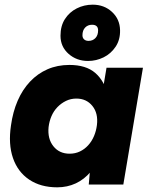

<svg xmlns="http://www.w3.org/2000/svg" viewBox="-20 -790 641 822"><path d="M360 0 368 -93 436 -500H592L508 0ZM225 12Q154 12 105 -21Q56 -54 35.5 -113.5Q15 -173 27 -253Q35 -311 55.5 -358.5Q76 -406 108.5 -440.5Q141 -475 183.5 -493.5Q226 -512 277 -512Q348 -512 387.5 -478Q427 -444 440 -385Q453 -326 442 -248Q434 -186 415.5 -137.5Q397 -89 369 -55.5Q341 -22 304.5 -5Q268 12 225 12ZM278 -132Q302 -132 322 -141.5Q342 -151 357.5 -168Q373 -185 382.5 -207.5Q392 -230 395 -255Q401 -305 375.5 -336.5Q350 -368 307 -368Q283 -368 262.5 -358Q242 -348 226 -331.5Q210 -315 200.5 -293Q191 -271 188 -246Q183 -196 208.5 -164Q234 -132 278 -132ZM357 -529Q308 -529 273.5 -559.5Q239 -590 239 -637Q239 -679 258 -708.5Q277 -738 308.5 -754Q340 -770 377 -770Q426 -770 459.5 -739Q493 -708 494 -661Q495 -620 475 -590Q455 -560 423.5 -544.5Q392 -529 357 -529ZM359 -615Q377 -615 388.5 -627Q400 -639 400 -660Q400 -684 374 -684Q356 -684 344.5 -672Q333 -660 333 -639Q333 -628 340 -621.5Q347 -615 359 -615Z"/></svg>

Font: Figtree Light ExtraBold
Style: Italic
Weight: 800
Italic angle: -9.5°
Version: Version 2.001;gftools[0.9.30]